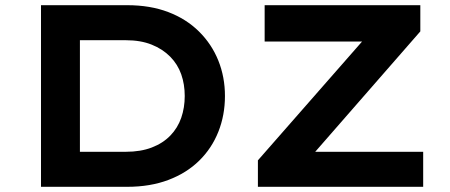

<svg xmlns="http://www.w3.org/2000/svg" viewBox="-20 -720 1734 740"><path d="M138 0V-700H470Q559 -700 628.5 -673.5Q698 -647 747 -598.5Q796 -550 821.5 -486.5Q847 -423 847 -350Q847 -276 821.5 -212Q796 -148 747.5 -100.5Q699 -53 629 -26.5Q559 0 470 0ZM288 -109 272 -135H465Q522 -135 565 -151.5Q608 -168 636.5 -197.5Q665 -227 678.5 -266Q692 -305 692 -350Q692 -395 678.5 -433.5Q665 -472 636 -501.5Q607 -531 564.5 -548Q522 -565 465 -565H269L288 -589ZM974 0V-102L1422 -613L1481 -560H1000V-700H1600V-599L1153 -87L1094 -135H1611V0Z"/></svg>

Font: Lexend Giga SemiBold
Style: Regular
Weight: 600
Designer: Bonnie Shaver-Troup, Thomas Jockin
Foundry: Lexend
Version: Version 1.007